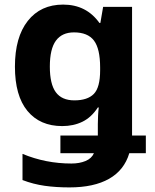

<svg xmlns="http://www.w3.org/2000/svg" viewBox="-20 -576 673 836"><path d="M255 -556Q356 -556 413 -476H417L429 -546H555V14H615V91H543Q521 165 455 202.5Q389 240 282 240Q224 240 174.5 233Q125 226 78 208V94Q179 136 291 136Q326 136 352.5 125Q379 114 389 91H243V14H406V-36Q406 -53 407 -72.5Q408 -92 410 -108H406Q378 -65 339 -46Q300 -27 251 -27Q154 -27 99.5 -93Q45 -159 45 -286Q45 -414 101 -485Q157 -556 255 -556ZM302 -435Q250 -435 223.5 -399Q197 -363 197 -286Q197 -210 223 -174.5Q249 -139 304 -139Q361 -139 388.5 -167Q416 -195 416 -270V-282Q416 -364 389 -399.5Q362 -435 302 -435Z"/></svg>

Font: Noto IKEA Simplified Chinese
Style: Bold
Weight: 700
Designer: Monotype Design Team
Foundry: Monotype Imaging Inc.
Version: Version 1.100